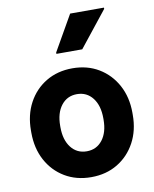

<svg xmlns="http://www.w3.org/2000/svg" viewBox="-91 -887 782 973"><g transform="rotate(-10 300.0 -400.5)"><path d="M39 -257.5V-268.5Q39 -348.5 72.2 -410.5Q105.5 -472.5 164.5 -507.8Q223.5 -543 300 -543Q376.5 -543 435.2 -507.8Q494 -472.5 527.5 -410.5Q561 -348.5 561 -268.5V-257.5Q561 -177.5 527.5 -115.5Q494 -53.5 435.2 -18.2Q376.5 17 300 17Q223.5 17 164.5 -18.2Q105.5 -53.5 72.2 -115.5Q39 -177.5 39 -257.5ZM411 -259.5V-266.5Q411 -332 380.8 -371Q350.5 -410 300 -410Q249.5 -410 219.2 -371Q189 -332 189 -266.5V-259.5Q189 -194 219.2 -155Q249.5 -116 300 -116Q350.5 -116 380.8 -155Q411 -194 411 -259.5ZM233.5 -629V-636L337.5 -818H511.5V-811.5L366.5 -629Z"/></g></svg>

Font: Google Sans Code
Style: Regular
Weight: 400
Monospace: yes
Designer: Google Sans Code Authors
Foundry: Google LLC
Version: Version 6.000